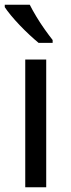

<svg xmlns="http://www.w3.org/2000/svg" viewBox="-21 -786 299 806"><path d="M173 0H85V-536H173ZM104 -766Q115 -744 131.5 -716.5Q148 -689 166.5 -663Q185 -637 200 -618V-606H141Q124 -620 103 -639.5Q82 -659 61.5 -680.5Q41 -702 24.5 -722Q8 -742 -1 -756V-766Z"/></svg>

Font: Noto Sans Khmer UI
Style: Regular
Weight: 400
Designer: Danh Hong and the Monotype Design Team
Foundry: Monotype Imaging Inc.
Version: Version 2.002